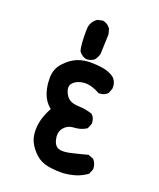

<svg xmlns="http://www.w3.org/2000/svg" viewBox="-107 -776 715 861"><g transform="rotate(15 250.0 -345.5)"><path d="M269.5 -202.1H256.8Q231.9 -202.1 213.4 -184.1Q197.3 -168 197.3 -143.1Q197.3 -137.2 198.5 -128.4Q199.7 -119.6 203.1 -111.3Q209.5 -96.7 221.2 -91.6Q232.9 -86.4 252.4 -86.4Q265.1 -86.4 280.8 -88.9Q321.8 -94.7 357.4 -101.1L381.3 -89.4L382.3 -87.9Q394 -72.3 394 -51.3Q394 -47.9 393.6 -43L381.8 -20Q355.5 -4.4 327.6 2Q300.8 7.8 269.5 7.8Q254.9 7.3 235.4 4.4Q215.8 1.5 198.7 -2.9Q161.6 -12.7 138.9 -37.8Q116.2 -63 106 -88.9Q98.1 -108.9 98.1 -132.8Q98.1 -139.6 98.6 -147.5Q101.6 -178.7 113 -205.6Q124.5 -232.4 140.1 -255.4Q113.3 -281.2 105 -314.5Q98.6 -338.9 98.6 -366.2Q98.6 -377.9 99.6 -390.6Q104 -432.6 133.1 -459.5Q162.1 -486.3 192.9 -496.6Q216.8 -504.4 242.2 -504.4Q249.5 -504.4 257.3 -503.9Q290.5 -501 318.4 -493.9Q346.2 -486.8 369.6 -467.8Q384.8 -450.7 384.8 -427.2Q384.8 -421.9 383.3 -414.6L372.6 -392.6L371.1 -391.6Q357.4 -379.4 336.9 -379.4Q334 -379.4 328.1 -379.9Q309.6 -393.6 285.2 -402.3Q269.5 -407.7 253.4 -407.7Q244.6 -407.7 236.3 -406.2Q211.9 -401.9 198.7 -387.2Q190.9 -378.4 190.9 -365.7Q190.9 -358.9 192.4 -353Q193.8 -347.2 195.1 -344Q196.3 -340.8 197.8 -337.9Q199.2 -335 200.4 -332.3Q201.7 -329.6 203.6 -327.1Q208.5 -319.8 214.8 -314.9Q229.5 -303.2 258.8 -299.8Q291 -295.9 322.3 -282.7L323.2 -281.2Q335.4 -267.6 335.4 -247.1Q335.4 -244.1 335 -239.3L323.2 -215.8L321.3 -214.8Q297.9 -202.1 269.5 -202.1ZM241.7 -512.7Q237.8 -512.7 236.8 -512.7Q215.8 -517.6 202.1 -540L201.7 -541Q199.7 -554.2 199.5 -563.2Q199.2 -572.3 199.2 -580.1Q199.2 -603 203.1 -640.6Q206.5 -677.7 237.3 -695.3L238.8 -695.8L263.2 -699.2L264.6 -698.7Q286.6 -693.4 298.8 -671.9L299.3 -670.9L303.7 -646.5L292 -551.8Q285.2 -533.7 272.5 -521Q256.3 -512.7 241.7 -512.7Z"/></g></svg>

Font: Bakudai
Style: Bold
Weight: 700
Version: Version 1.48